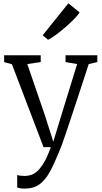

<svg xmlns="http://www.w3.org/2000/svg" viewBox="-20 -889 615 1160"><path d="M128 250.5Q114.5 250.5 102.2 248.5Q90 246.5 84 243.5V168Q90 171 103.2 172.5Q116.5 174 130 174Q148 174 167 168.2Q186 162.5 205.8 144.8Q225.5 127 246 92.2Q266.5 57.5 287 0H243L52 -501L5 -514V-555H226V-514L145 -502L250 -196L302 -33L352 -197L446 -502L376 -514V-555H568V-514L516 -502Q480.5 -392.5 453.8 -311.5Q427 -230.5 408 -173.2Q389 -116 376.2 -78.2Q363.5 -40.5 355.2 -18Q347 4.5 342 16Q311 93 283.2 145.2Q255.5 197.5 219.5 224Q183.5 250.5 128 250.5ZM271 -649H270L238 -676L393 -869L461 -814Q451.5 -798 427.8 -773.8Q404 -749.5 374.2 -723.8Q344.5 -698 316.8 -677.8Q289 -657.5 271 -649Z"/></svg>

Font: Merriweather 7pt Light
Style: Regular
Weight: 300
Designer: Eben Sorkin
Foundry: Eben Sorkin
Version: Version 2.200;gftools[0.9.31]